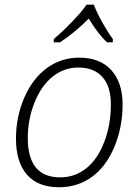

<svg xmlns="http://www.w3.org/2000/svg" viewBox="-20 -786 589 816"><path d="M459.5 -606H435.5Q401.4 -635.3 356.9 -707Q330.1 -679.2 295.9 -651.1Q261.7 -623 234.9 -606H208.5V-620.1Q241.7 -647.5 285.4 -692.6Q329.1 -737.8 347.7 -766.1H378.9Q390.1 -734.9 414.3 -691.7Q438.5 -648.4 459.5 -620.1ZM316.9 -541Q404.8 -541 452.9 -488Q501 -435.1 501 -341.8Q501 -245.6 466.1 -161.9Q431.2 -78.1 370.6 -34.2Q310.1 9.8 231 9.8Q141.1 9.8 94.5 -43.7Q47.9 -97.2 47.9 -196.8Q47.9 -290 83.5 -371.6Q119.1 -453.1 179.7 -497.1Q240.2 -541 316.9 -541ZM313 -499Q252.4 -499 204.1 -460.7Q155.8 -422.4 127 -350.8Q98.1 -279.3 98.1 -199.2Q98.1 -32.2 235.8 -32.2Q297.9 -32.2 345.9 -70.1Q394 -107.9 422.6 -181.4Q451.2 -254.9 451.2 -342.8Q451.2 -418 415.5 -458.5Q379.9 -499 313 -499Z"/></svg>

Font: TypoPRO Open Sans
Style: Italic
Weight: 300
Italic angle: -12°
Foundry: Ascender Corporation
Version: Version 1.10